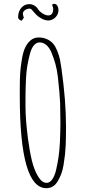

<svg xmlns="http://www.w3.org/2000/svg" viewBox="-20 -963 450 1004"><path d="M93.8 -855 104.5 -870.1Q99.6 -886.2 99.6 -891.1Q99.6 -902.3 110.8 -910.2Q122.1 -918 136.7 -918L143.6 -915Q159.7 -896 168.9 -886.7Q179.7 -875.5 197.8 -865.7Q215.8 -856 232.4 -856Q246.1 -856 258.3 -863.3Q270.5 -870.6 278.1 -882.8Q285.6 -895 285.6 -908.7Q285.6 -922.9 279.8 -932.9Q273.9 -942.9 262.7 -942.9Q255.4 -942.9 252.4 -937Q253.4 -933.1 255.9 -928.2Q258.3 -920.9 258.3 -918Q258.3 -882.3 232.4 -882.3Q217.8 -882.3 200.2 -894.3Q182.6 -906.2 175.3 -920.9Q157.7 -941.4 132.8 -941.4Q108.4 -941.4 91.6 -922.4Q74.7 -903.3 74.7 -872.1Q74.7 -866.2 81.1 -860.6Q87.4 -855 93.8 -855ZM222.2 21Q260.3 21 281.7 -15.1Q293.5 -35.6 300.8 -54.9Q308.1 -74.2 312.5 -101.6Q317.9 -135.3 320.1 -156.2Q322.3 -177.2 323.7 -206.5Q325.2 -249 325.2 -298.8V-301.8Q325.2 -436 301.3 -605Q298.8 -624 293.5 -652.3Q288.6 -674.3 279.5 -696.8Q270.5 -719.2 259.3 -732.9Q246.6 -748.5 226.6 -757.8Q206.5 -767.1 182.1 -767.1Q156.2 -767.1 138.2 -750.5Q120.1 -734.4 109.6 -709.7Q99.1 -685.1 93.3 -646Q87.4 -610.4 85.4 -578.1Q83.5 -545.9 83.5 -500.5V-460Q83.5 21 222.2 21ZM249.5 -687.5Q261.7 -657.2 269.8 -628.4Q277.8 -599.6 282.2 -563.5L283.7 -550.3Q292 -478 294.4 -423.3Q295.9 -372.1 295.9 -323.2V-318.8Q295.9 -278.3 293 -214.4Q290 -147 273.9 -76.7Q266.6 -43.9 253.4 -25.4Q240.2 -6.8 224.1 -6.8Q198.7 -6.8 178.2 -42Q158.7 -74.7 147 -122.3Q135.3 -169.9 126.5 -236.3Q113.3 -337.9 113.3 -405.8V-454.6Q113.3 -497.1 116.2 -556.2Q118.2 -590.3 123 -619.4Q127.9 -648.4 136.2 -680.2Q143.6 -709.5 156.7 -725.3Q169.9 -741.2 187 -741.2Q206.5 -741.2 222.7 -727.3Q238.8 -713.4 249.5 -687.5Z"/></svg>

Font: Amatica SC
Style: Regular
Weight: 400
Designer: Vernon Adams, Ben Nathan
Foundry: newtypography
Version: Version 2.001